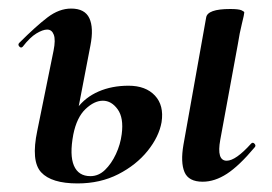

<svg xmlns="http://www.w3.org/2000/svg" viewBox="-20 -415 635 448"><path d="M453 9Q420 9 410.5 -13.5Q401 -36 408 -77L461 -374Q464 -394 517 -394Q537 -394 543.5 -391Q550 -388 550 -386Q550 -382 544.5 -360Q539 -338 535 -312L494 -89Q485 -40 509 -40Q530 -40 566 -80Q570 -84 574 -79.5Q578 -75 574 -71Q538 -28 509.5 -9.5Q481 9 453 9ZM161 13Q100 13 76 -13Q52 -39 67 -110L105 -297Q110 -322 105.5 -334Q101 -346 90 -346Q80 -346 65 -337Q50 -328 33 -306Q29 -302 25 -306.5Q21 -311 25 -315Q64 -354 91 -374.5Q118 -395 146 -395Q178 -395 188.5 -372.5Q199 -350 191 -309L151 -101Q142 -53 152.5 -28.5Q163 -4 191 -4Q210 -4 225 -18.5Q240 -33 250.5 -55.5Q261 -78 264 -102Q269 -140 254.5 -160Q240 -180 220 -180Q200 -180 179.5 -160.5Q159 -141 151 -101L135 -102Q141 -137 160 -162.5Q179 -188 210 -201.5Q241 -215 280 -215Q320 -215 341.5 -192Q363 -169 357 -130Q351 -96 324.5 -63Q298 -30 256 -8.5Q214 13 161 13Z"/></svg>

Font: Cormorant Garamond Light
Style: Italic
Weight: 300
Italic angle: -10°
Designer: Christian Thalmann (Catharsis Fonts)
Foundry: Catharsis Fonts
Version: Version 4.001